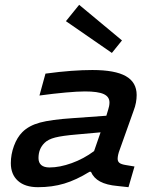

<svg xmlns="http://www.w3.org/2000/svg" viewBox="-20 -771 654 798"><path d="M535 -310 478 -150Q473 -137 471 -127.5Q469 -118 469 -111Q469 -100 476.5 -94Q484 -88 503 -85L539 -79L514 7L468 2Q423 -2 396 -16.5Q369 -31 358 -57H352Q297 -23 247 -8Q197 7 138 7Q84 7 54.5 -19.5Q25 -46 25 -93Q25 -129 38 -164.5Q51 -200 73 -222Q100 -249 146 -261.5Q192 -274 283 -280L422 -290Q432 -322 433.5 -330Q435 -338 435 -345Q435 -369 411 -380Q387 -391 333 -391Q303 -391 253 -386.5Q203 -382 144 -374L169 -465Q228 -473 276 -476.5Q324 -480 364 -480Q458 -480 503 -454.5Q548 -429 548 -376Q548 -361 545 -344.5Q542 -328 535 -310ZM140 -114Q140 -95 151.5 -85Q163 -75 186 -75Q228 -75 278 -93Q328 -111 371 -143L398 -221L298 -212Q239 -207 209.5 -199.5Q180 -192 165 -177Q152 -164 146 -148.5Q140 -133 140 -114ZM309 -751 487 -603 445 -551 254 -683Z"/></svg>

Font: Intel One Mono Medium
Style: Italic
Weight: 500
Italic angle: -16°
Monospace: yes
Designer: Fred Shallcrass
Foundry: Frere-Jones Type LLC
Version: Version 1.400;hotconv 1.1.0;makeotfexe 2.6.0;FJTRelease1.4